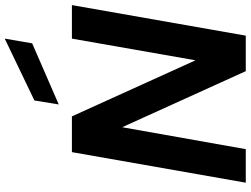

<svg xmlns="http://www.w3.org/2000/svg" viewBox="-138 -872 1010 773"><g transform="rotate(-90 366.5 -485.0)"><path d="M18 0 141 -700H285L510 -204H511L598 -700H733L610 0H467L242 -496H241L153 0ZM333 -753 349 -851 597 -970H598L579 -860Z"/></g></svg>

Font: DM Sans 28pt
Style: Bold Italic
Weight: 700
Italic angle: -10°
Version: Version 4.004;gftools[0.9.30]